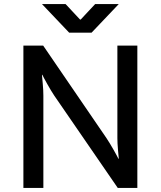

<svg xmlns="http://www.w3.org/2000/svg" viewBox="-20 -932 797 952"><path d="M194 -706 508 -247Q524 -223 543 -189.5Q562 -156 567 -145H569Q568 -155 565 -189Q562 -223 562 -247V-706H661V0H564L249 -458Q233 -482 214 -516Q195 -550 190 -561H188Q189 -551 192 -517Q195 -483 195 -458V0H96V-706ZM305 -912 377 -835H380L452 -912H569L434 -770H323L188 -912Z"/></svg>

Font: Museo Sans Medium
Style: Regular
Weight: 500
Designer: Jos Buivenga
Foundry: Jos Buivenga & Rosetta Type Foundry (extension, remastering)
Version: Version 3.600;PS 1.000;hotconv 1.0.88;makeotf.lib2.5.647800;